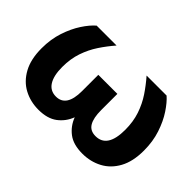

<svg xmlns="http://www.w3.org/2000/svg" viewBox="-95 -754 998 998"><g transform="rotate(45 404.5 -254.5)"><path d="M242.7 7.8Q183.6 7.8 135 -18.1Q86.4 -43.9 57.4 -96.9Q28.3 -149.9 28.3 -230Q28.3 -296.9 46.9 -352.8Q65.4 -408.7 92.8 -450.4Q120.1 -492.2 147.5 -515.6H293.9Q261.2 -478 233.9 -436.8Q206.5 -395.5 189.7 -346.4Q172.9 -297.4 172.9 -237.3Q172.9 -173.3 194.6 -139.2Q216.3 -105 258.3 -105Q334.5 -105 334.5 -221.2V-340.8H474.6V-221.2Q474.6 -164.1 492.2 -134.5Q509.8 -105 549.3 -105Q635.7 -105 635.7 -237.3Q635.7 -297.4 619.1 -346.4Q602.5 -395.5 575 -436.8Q547.4 -478 514.6 -515.6H661.6Q688.5 -492.2 716.1 -450.4Q743.7 -408.7 762.2 -352.8Q780.8 -296.9 780.8 -230Q780.8 -149.4 751.7 -96.7Q722.7 -43.9 673.6 -18.1Q624.5 7.8 565.4 7.8Q498.5 7.8 460 -21.7Q421.4 -51.3 403.8 -98.1Q386.2 -51.3 347.2 -21.7Q308.1 7.8 242.7 7.8Z"/></g></svg>

Font: Inter Display
Style: Bold
Weight: 700
Designer: Rasmus Andersson
Foundry: rsms
Version: Version 4.001;git-9221beed3